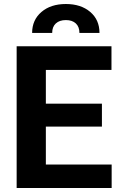

<svg xmlns="http://www.w3.org/2000/svg" viewBox="-20 -943 602 963"><path d="M63.5 0ZM491.2 -308.1H210V-117.7H540V0H63.5V-710.9H539.1V-592.3H210V-422.9H491.2ZM378.4 -777.8Q378.4 -808.6 360.4 -825.4Q342.3 -842.3 310.5 -842.3Q278.3 -842.3 260 -825.4Q241.7 -808.6 241.7 -777.8H141.1Q141.1 -842.8 187.7 -882.8Q234.4 -922.9 310.5 -922.9Q385.7 -922.9 432.4 -883.3Q479 -843.8 479 -777.8Z"/></svg>

Font: Roboto
Style: Bold
Weight: 700
Designer: Google
Version: Version 2.134; 2016; ttfautohint (v1.6)